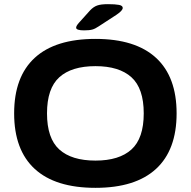

<svg xmlns="http://www.w3.org/2000/svg" viewBox="-20 -895 917 923"><path d="M439 8Q246 8 147 -83Q48 -174 48 -350Q48 -526 147 -617Q246 -708 439 -708Q631 -708 730 -617Q829 -526 829 -350Q829 -174 730 -83Q631 8 439 8ZM439 -123Q553 -123 612 -176.5Q671 -230 671 -350Q671 -470 612 -523.5Q553 -577 439 -577Q324 -577 265 -523.5Q206 -470 206 -350Q206 -230 265 -176.5Q324 -123 439 -123ZM384 -749Q346 -749 346 -762Q346 -766 349 -771.5Q352 -777 359 -785L413 -845Q429 -862 447 -868.5Q465 -875 499 -875Q534 -875 552 -871.5Q570 -868 570 -857Q570 -844 540 -824L454 -768Q438 -757 424 -753Q410 -749 384 -749Z"/></svg>

Font: Asap Expanded
Style: Bold
Weight: 700
Width: 7
Designer: Pablo Cosgaya
Foundry: Omnibus-Type
Version: Version 3.001; ttfautohint (v1.8.4.7-5d5b)